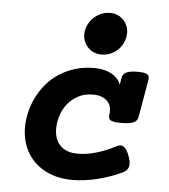

<svg xmlns="http://www.w3.org/2000/svg" viewBox="-51 -742 703 800"><g transform="rotate(5 300.0 -342.5)"><path d="M448.2 -431.2Q451.2 -447.8 466.6 -454.8Q481.9 -461.9 513.2 -461.9Q544.4 -461.9 554 -454.8Q563.5 -447.8 560.5 -431.2L533.2 -274.4Q530.3 -257.8 514.2 -250.7Q498 -243.7 462.9 -243.7Q445.3 -243.7 434.6 -245.4Q423.8 -247.1 418.2 -250.7Q412.6 -254.4 411.1 -260.3Q409.7 -266.1 411.1 -274.4Q413.6 -289.6 410.6 -303.2Q407.7 -316.9 398.4 -327.6Q389.2 -338.4 374 -344.7Q358.9 -351.1 336.9 -351.1Q300.8 -351.1 274.2 -336.7Q247.6 -322.3 230 -300Q212.4 -277.8 203.9 -250.2Q195.3 -222.7 195.3 -196.3Q195.3 -151.4 220.9 -125.7Q246.6 -100.1 293 -100.1Q332 -100.1 373.3 -112.5Q414.6 -125 454.1 -146Q469.7 -154.3 482.4 -146Q495.1 -137.7 505.4 -109.9Q516.1 -81.1 511.7 -64.9Q507.3 -48.8 490.7 -40.5Q442.4 -17.1 387.2 -3.2Q332 10.7 280.8 10.7Q230.5 10.7 190.7 -4.4Q150.9 -19.5 123 -46.4Q95.2 -73.2 80.3 -110.1Q65.4 -147 65.4 -189.9Q65.4 -222.2 73.2 -254.9Q81.1 -287.6 96.2 -317.9Q111.3 -348.1 133.8 -374.5Q156.2 -400.9 186 -420.2Q215.8 -439.5 252.2 -450.7Q288.6 -461.9 332 -461.9Q371.6 -461.9 401.6 -446.8Q431.6 -431.6 443.4 -402.3ZM355.5 -520.5Q338.4 -520.5 324.2 -526.6Q310.1 -532.7 299.8 -543.5Q289.6 -554.2 283.7 -568.1Q277.8 -582 277.8 -598.1Q277.8 -616.7 285.4 -634.3Q293 -651.9 306.4 -665.8Q319.8 -679.7 338.1 -688Q356.4 -696.3 377.9 -696.3Q394.5 -696.3 408.7 -690.2Q422.9 -684.1 433.1 -673.6Q443.4 -663.1 449.2 -649.2Q455.1 -635.3 455.1 -619.6Q455.1 -600.6 448 -582.8Q440.9 -564.9 427.7 -551Q414.6 -537.1 396.2 -528.8Q377.9 -520.5 355.5 -520.5Z"/></g></svg>

Font: Courier Prime
Style: Bold Italic
Weight: 700
Monospace: yes
Designer: Alan Dague-Greene
Foundry: Quote-Unquote Apps
Version: Version 1.202